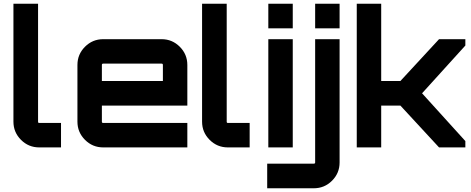

<svg xmlns="http://www.w3.org/2000/svg" viewBox="-20 -790 2524 1029"><path d="M52 -770H184V-138Q184 -131 190 -131H307V0H190Q133 0 92.5 -40.5Q52 -81 52 -138Z M846 -580Q903 -580 943.5 -539.5Q984 -499 984 -442V-224H526V-138Q526 -131 533 -131H984V0H533Q476 0 435.5 -40.5Q395 -81 395 -138V-442Q395 -499 435.5 -539.5Q476 -580 533 -580ZM526 -356H853V-442Q853 -449 846 -449H533Q526 -449 526 -442Z M1063 -770H1195V-138Q1195 -131 1201 -131H1318V0H1201Q1144 0 1103.5 -40.5Q1063 -81 1063 -138Z M1418 0V-580H1549V0ZM1418 -770H1549V-638H1418Z M1669 -770H1800V-638H1669ZM1800 -580V81Q1800 138 1759.5 178.5Q1719 219 1662 219H1412V87H1662Q1669 87 1669 81V-580Z M2333 -580H2474V-546L2242 -290L2474 -34V0H2333L2126 -224H2023V0H1892V-770H2023V-356H2126Z"/></svg>

Font: Orbitron
Style: Bold
Weight: 700
Designer: Matt McInerney
Foundry: Matt McInerney
Version: Version 001.001